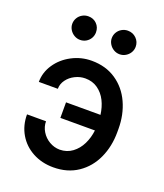

<svg xmlns="http://www.w3.org/2000/svg" viewBox="-137 -826 794 928"><g transform="rotate(20 260.0 -362.0)"><path d="M137.7 -354.5H40Q40 -403.3 68.4 -445.6Q96.7 -487.8 144.3 -512.9Q191.9 -538.1 246.1 -538.1Q318.8 -538.1 371.6 -502.4Q424.3 -466.8 451.9 -406.2Q479.5 -345.7 479.5 -272.5V-255.9Q479.5 -182.6 451.9 -122.1Q424.3 -61.5 371.6 -25.9Q318.8 9.8 246.1 9.8Q187 9.8 139.9 -15.6Q92.8 -41 66.4 -85.9Q40 -130.9 40 -187.5H137.7Q137.7 -159.7 152.6 -135.3Q167.5 -110.8 192.4 -96.2Q217.3 -81.5 246.1 -81.1Q283.2 -81.5 310.8 -102.1Q338.4 -122.6 354.5 -155.5Q370.6 -188.5 375 -226.6H197.3V-306.6H374.5Q369.6 -345.2 353.8 -377Q337.9 -408.7 310.5 -428Q283.2 -447.3 246.1 -447.3Q219.2 -447.3 194.1 -434.8Q168.9 -422.4 153.3 -400.9Q137.7 -379.4 137.7 -354.5ZM95.7 -673.8Q95.7 -690.4 104 -704.3Q112.3 -718.3 126.5 -726.3Q140.6 -734.4 157.2 -734.4Q183.6 -734.4 200.7 -717Q217.8 -699.7 217.8 -673.8Q217.8 -657.7 210 -643.8Q202.1 -629.9 188.2 -621.6Q174.3 -613.3 157.2 -613.3Q141.1 -613.3 127 -621.6Q112.8 -629.9 104.2 -644Q95.7 -658.2 95.7 -673.8ZM298.8 -673.8Q298.8 -690.4 307.1 -704.3Q315.4 -718.3 329.6 -726.3Q343.8 -734.4 360.4 -734.4Q386.2 -734.4 404.1 -716.8Q421.9 -699.2 421.9 -673.8Q421.9 -657.7 413.6 -643.8Q405.3 -629.9 391.1 -621.6Q377 -613.3 360.4 -613.3Q344.2 -613.3 330.1 -621.6Q315.9 -629.9 307.4 -644Q298.8 -658.2 298.8 -673.8Z"/></g></svg>

Font: Pretendard Std Medium
Style: Regular
Weight: 500
Designer: Base glyphs from Inter by Rasmus Andersson; Hangeul glyphs from Noto Sans CJK(Source Han Sans) by Jang Soo-young and Kan
Foundry: Kil Hyung-jin
Version: Version 1.309